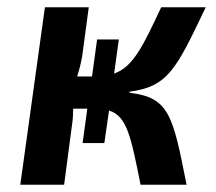

<svg xmlns="http://www.w3.org/2000/svg" viewBox="-20 -510 595 530"><path d="M337 -254 338 -257C445 -271 467 -321 548 -490H425C374 -381 347 -325 295 -307L308 -401H248L234 -299H193C199 -318 204 -337 207 -356L225 -490H104L36 0H157L179 -167C181 -180 182 -195 182 -210H221L208 -115H268L281 -205C330 -189 341 -136 368 0H495C457 -193 447 -241 337 -254Z"/></svg>

Font: Exo 2 Semi Bold
Style: Italic
Weight: 600
Italic angle: -8°
Designer: Natanael Gama
Version: Version 1.001;PS 001.001;hotconv 1.0.88;makeotf.lib2.5.64775